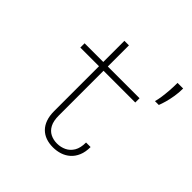

<svg xmlns="http://www.w3.org/2000/svg" viewBox="-184 -854 1018 1018"><g transform="rotate(45 325.0 -345.5)"><path d="M225 -131.5V-658.5H259V-132.5Q259 -92 272 -67.5Q285 -43 307.2 -31.8Q329.5 -20.5 357 -20.5Q385 -20.5 409 -32Q433 -43.5 447.8 -68.2Q462.5 -93 462.5 -133.5H496.5Q496.5 -96 485 -69Q473.5 -42 454 -24.8Q434.5 -7.5 409.2 0.8Q384 9 356 9Q327 9 303 0.5Q279 -8 261.5 -25.5Q244 -43 234.5 -69.5Q225 -96 225 -131.5ZM85 -468V-500H497V-468ZM565.5 -547Q570.5 -563.5 574 -587.2Q577.5 -611 579.8 -639.8Q582 -668.5 582 -700H624Q624 -668.5 619.2 -639.8Q614.5 -611 607.8 -587.2Q601 -563.5 594.5 -547Z"/></g></svg>

Font: Trispace Thin Thin
Style: Regular
Weight: 250
Version: Version 1.210